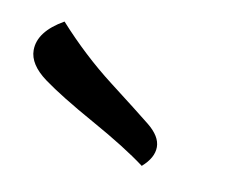

<svg xmlns="http://www.w3.org/2000/svg" viewBox="-87 -746 324 264"><g transform="rotate(10 75.5 -613.5)"><path d="M-15 -702Q22 -661 63 -629.5Q104 -598 122 -583.5Q140 -569 140 -554Q140 -539 124 -525Q96 -546 47.5 -573Q-1 -600 -25.5 -618Q-50 -636 -50 -656Q-50 -682 -15 -702Z"/></g></svg>

Font: Overlock SC
Style: Regular
Weight: 400
Designer: Dario Muhafara
Foundry: Dario Manuel Muhafara
Version: Version 1.001